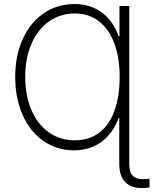

<svg xmlns="http://www.w3.org/2000/svg" viewBox="-20 -737 764 955"><path d="M693.4 154.3Q710.4 154.3 723.6 151.4V195.3Q707.5 198.2 683.6 198.2Q631.3 198.2 602.3 168Q573.2 137.7 573.2 78.1V-150.4H570.3Q541 -72.3 483.6 -30.8Q426.3 10.7 348.6 10.7Q263.2 10.7 196.5 -35.4Q129.9 -81.5 92.8 -164.8Q55.7 -248 55.7 -354.5Q55.7 -460.4 93 -542.7Q130.4 -625 197.3 -670.9Q264.2 -716.8 350.6 -716.8Q428.7 -716.8 485.4 -675.8Q542 -634.8 570.3 -556.6H574.2V-707H623V78.1Q623 119.6 640.1 137Q657.2 154.3 693.4 154.3ZM575.2 -354.5Q575.2 -448.2 549.3 -519.5Q523.4 -590.8 473.1 -630.4Q422.9 -669.9 352.5 -669.9Q279.3 -669.9 223.1 -629.9Q167 -589.8 136.2 -518.3Q105.5 -446.8 105.5 -354.5Q105.5 -260.7 136.5 -189.2Q167.5 -117.7 223.4 -78.4Q279.3 -39.1 351.6 -39.1Q424.3 -39.1 474.6 -77.9Q524.9 -116.7 550 -187.7Q575.2 -258.8 575.2 -354.5Z"/></svg>

Font: Pretendard ExtraLight
Style: Regular
Weight: 200
Designer: Base glyphs from Inter by Rasmus Andersson; Hangeul glyphs from Noto Sans CJK(Source Han Sans) by Jang Soo-young and Kan
Foundry: Kil Hyung-jin
Version: Version 1.309